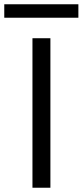

<svg xmlns="http://www.w3.org/2000/svg" viewBox="-78 -879 387 899"><path d="M74 0V-700H158V0ZM-58 -796V-859H289V-796Z"/></svg>

Font: DM Sans 18pt
Style: Regular
Weight: 400
Designer: Colophon Foundry, Jonny Pinhorn
Foundry: Colophon Foundry
Version: Version 4.004;gftools[0.9.30]